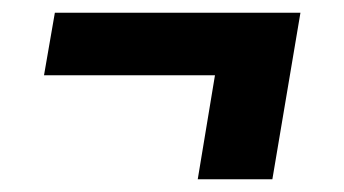

<svg xmlns="http://www.w3.org/2000/svg" viewBox="-20 -409 540 301"><path d="M290 -128 317 -291H49L66 -389H451L407 -128Z"/></svg>

Font: Iosevka SS04 Extrabold Oblique
Style: Regular
Weight: 800
Italic angle: -9°
Monospace: yes
Designer: Belleve Invis
Foundry: Belleve Invis
Version: Version 19.0.0; ttfautohint (v1.8.4)